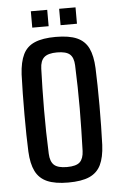

<svg xmlns="http://www.w3.org/2000/svg" viewBox="-53 -762 511 808"><g transform="rotate(-5 202.5 -358.0)"><path d="M202.9 7.6Q147.5 7.6 114 -7Q80.5 -21.7 64.7 -53.6Q48.9 -85.5 46.5 -137.3Q45.1 -167.1 44.4 -207.9Q43.7 -248.6 43.7 -293.7Q43.7 -338.8 44.4 -382.7Q45.1 -426.6 46.5 -462.5Q49.4 -515.3 65.1 -547.2Q80.7 -579.1 114.2 -593.3Q147.6 -607.6 202.9 -607.6Q259.5 -607.6 292.6 -592.9Q325.8 -578.1 341.1 -546.3Q356.3 -514.4 358.7 -462.5Q360.1 -429.6 360.8 -388.5Q361.6 -347.5 361.6 -303.5Q361.6 -259.4 360.8 -216.7Q360.1 -174 358.7 -137.3Q356.2 -85.5 340.8 -53.6Q325.3 -21.7 292.1 -7Q259 7.6 202.9 7.6ZM202.9 -57.9Q242.2 -57.9 257.5 -72.7Q272.8 -87.6 274.1 -119.2Q275.6 -164.5 276.5 -209.2Q277.5 -253.9 277.7 -298.8Q277.9 -343.7 276.9 -389.1Q276 -434.6 274.1 -481.4Q272.8 -514.1 256.9 -528.1Q241 -542.1 202.9 -542.1Q164.7 -542.1 148.3 -527.3Q132 -512.5 131 -479.8Q129.6 -440.6 128.7 -396.8Q127.8 -353 127.6 -306.6Q127.4 -260.3 128.3 -213.3Q129.3 -166.3 131.2 -120.4Q132.6 -87.2 148.6 -72.5Q164.7 -57.9 202.9 -57.9ZM227.9 -655V-724.2H297.1V-655ZM108.3 -655V-724.2H177.5V-655Z"/></g></svg>

Font: Big Shoulders Text SC Thin
Style: Regular
Weight: 100
Designer: Patric King
Foundry: XO Type Co
Version: Version 2.002